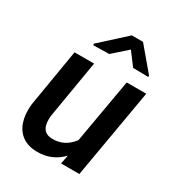

<svg xmlns="http://www.w3.org/2000/svg" viewBox="-181 -862 906 985"><g transform="rotate(30 272.0 -370.0)"><path d="M334.5 -52.2Q274.4 11.7 184.1 9.8Q132.8 8.8 98.9 -15.6Q64.9 -40 50.5 -83.7Q36.1 -127.4 42 -186.5L99.1 -528.3H214.8L157.2 -185.1Q155.3 -167 156.7 -149.9Q161.6 -89.4 217.8 -86.9Q294.4 -84 341.8 -148.4L408.2 -528.3H523.9L432.6 0H324.2ZM489.7 -616.2V-607.9L399.4 -609.4L342.3 -685.1L257.8 -609.9L163.6 -607.9L163.1 -616.7L310.1 -750.5H376.5Z"/></g></svg>

Font: RobotoDraft Medium
Style: Italic
Weight: 500
Italic angle: -12°
Version: Version 2.001152; 2014